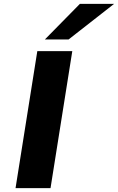

<svg xmlns="http://www.w3.org/2000/svg" viewBox="-20 -968 607 988"><path d="M60 0 172 -705H352L240 0ZM211 -765 391 -948H567L333 -765Z"/></svg>

Font: Nunito Sans 10pt Expanded ExtraBold
Style: Italic
Weight: 800
Width: 7
Italic angle: -9°
Designer: Vernon Adams
Foundry: Vernon Adams
Version: Version 3.101;gftools[0.9.27]